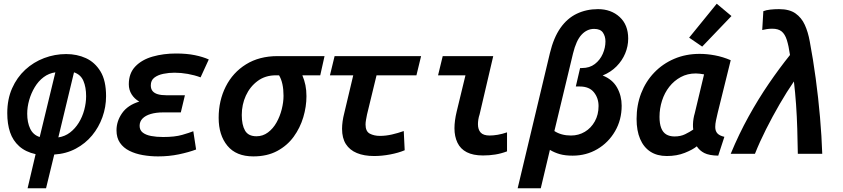

<svg xmlns="http://www.w3.org/2000/svg" viewBox="-20 -825 4520 1030"><path d="M128 185 171 2Q117 -10 83 -40.5Q49 -71 34 -115.5Q19 -160 19 -218Q19 -293 45 -351.5Q71 -410 115.5 -451Q160 -492 217 -513.5Q274 -535 335 -535Q393 -535 441 -513Q489 -491 519 -442Q549 -393 549 -309Q549 -251 529.5 -196.5Q510 -142 474 -98.5Q438 -55 386.5 -27.5Q335 0 271 4L227 185ZM193 -90 277 -437Q242 -432 214 -411Q186 -390 166.5 -357.5Q147 -325 136.5 -288Q126 -251 126 -215Q126 -168 142 -134.5Q158 -101 193 -90ZM293 -88Q328 -93 355.5 -114Q383 -135 402.5 -166.5Q422 -198 432 -235.5Q442 -273 442 -309Q442 -357 427.5 -391Q413 -425 377 -437Z M828 14Q786 14 746 7Q706 0 674 -16Q642 -32 623.5 -59Q605 -86 605 -126Q605 -175 635 -218Q665 -261 727 -280Q701 -295 686 -319Q671 -343 671 -373Q671 -432 706 -468.5Q741 -505 799 -521.5Q857 -538 924 -538Q982 -538 1025.5 -529Q1069 -520 1100 -506L1056 -410Q1024 -422 987.5 -428.5Q951 -435 916 -435Q886 -435 856.5 -429Q827 -423 808 -408.5Q789 -394 789 -367Q789 -348 798.5 -336.5Q808 -325 826.5 -319.5Q845 -314 873 -314H972L950 -222H855Q817 -222 788.5 -213.5Q760 -205 744.5 -189Q729 -173 729 -150Q729 -127 745.5 -114Q762 -101 790.5 -95.5Q819 -90 855 -90Q918 -90 957.5 -101.5Q997 -113 1017 -121L1032 -23Q992 -8 939.5 3Q887 14 828 14Z M1339 14Q1247 14 1200 -43Q1153 -100 1153 -193Q1153 -285 1191 -360.5Q1229 -436 1300 -480Q1371 -524 1469 -524H1721L1698 -421H1602Q1613 -395 1618.5 -368Q1624 -341 1624 -309Q1624 -253 1607 -196Q1590 -139 1555.5 -91.5Q1521 -44 1467 -15Q1413 14 1339 14ZM1356 -94Q1390 -94 1417.5 -114.5Q1445 -135 1463.5 -168Q1482 -201 1491.5 -239Q1501 -277 1501 -311Q1501 -346 1495 -373.5Q1489 -401 1477 -421H1460Q1403 -421 1362 -390.5Q1321 -360 1299 -312Q1277 -264 1277 -208Q1277 -155 1294.5 -124.5Q1312 -94 1356 -94Z M1987 12Q1933 12 1894.5 -4Q1856 -20 1835.5 -52Q1815 -84 1815 -134Q1815 -153 1818 -174.5Q1821 -196 1827 -219L1875 -421H1750L1775 -524H2239L2214 -421H2000L1949 -211Q1946 -196 1943.5 -182Q1941 -168 1941 -157Q1941 -120 1964 -108Q1987 -96 2018 -96Q2050 -96 2082.5 -103.5Q2115 -111 2146 -122L2151 -19Q2118 -5 2073.5 3.5Q2029 12 1987 12Z M2571 9Q2518 9 2484 -8.5Q2450 -26 2434 -59.5Q2418 -93 2418 -137Q2418 -157 2421 -179.5Q2424 -202 2430 -227L2477 -421H2330L2355 -524H2626L2553 -212Q2548 -197 2546 -183.5Q2544 -170 2544 -159Q2544 -130 2558.5 -114Q2573 -98 2607 -98Q2626 -98 2650 -102Q2674 -106 2700 -115V-13Q2668 -1 2636.5 4Q2605 9 2571 9Z M2757 185 2930 -540Q2950 -623 2986.5 -675Q3023 -727 3074.5 -751.5Q3126 -776 3188 -776Q3258 -776 3304 -734Q3350 -692 3350 -618Q3350 -577 3334 -538.5Q3318 -500 3287.5 -469Q3257 -438 3213 -420Q3266 -399 3290.5 -355Q3315 -311 3315 -258Q3315 -182 3279.5 -121Q3244 -60 3184.5 -25Q3125 10 3052 10Q3012 10 2983.5 2Q2955 -6 2930 -21L2881 185ZM3043 -98Q3084 -98 3117.5 -118Q3151 -138 3171 -174Q3191 -210 3191 -256Q3191 -299 3166 -330Q3141 -361 3090 -361H3069L3092 -460H3102Q3143 -460 3171 -481.5Q3199 -503 3213.5 -536Q3228 -569 3228 -603Q3228 -630 3214.5 -650Q3201 -670 3167 -670Q3129 -670 3100 -639Q3071 -608 3054 -538L2954 -122Q2991 -98 3043 -98Z M3557 12Q3505 12 3469 -11.5Q3433 -35 3414 -79.5Q3395 -124 3395 -187Q3395 -261 3419.5 -324.5Q3444 -388 3489.5 -435.5Q3535 -483 3597 -509.5Q3659 -536 3733 -536Q3773 -536 3815.5 -528Q3858 -520 3900 -502L3830 -219Q3825 -198 3821 -179Q3817 -160 3817 -144Q3817 -122 3828.5 -109.5Q3840 -97 3866 -91L3833 10Q3784 9 3758.5 -4Q3733 -17 3718 -40Q3696 -22 3653.5 -5Q3611 12 3557 12ZM3599 -93Q3631 -93 3655.5 -105Q3680 -117 3699 -130Q3697 -143 3697.5 -158.5Q3698 -174 3700.5 -189Q3703 -204 3707 -217L3757 -426Q3746 -428 3734.5 -429.5Q3723 -431 3713 -431Q3668 -431 3632 -411.5Q3596 -392 3570.5 -359.5Q3545 -327 3531.5 -285Q3518 -243 3518 -198Q3518 -162 3527 -138.5Q3536 -115 3554 -104Q3572 -93 3599 -93ZM3747 -575 3677 -623 3825 -805 3904 -739Z M3900 0Q3944 -106 3996 -200Q4048 -294 4104.5 -376.5Q4161 -459 4218 -530Q4211 -579 4201 -610.5Q4191 -642 4173 -656.5Q4155 -671 4123 -671Q4108 -671 4094.5 -669Q4081 -667 4069 -664L4075 -765Q4090 -771 4112 -773.5Q4134 -776 4159 -776Q4215 -776 4247.5 -753Q4280 -730 4297.5 -691.5Q4315 -653 4324 -603Q4342 -508 4356 -404Q4370 -300 4379 -196.5Q4388 -93 4391 0H4260Q4259 -67 4257 -134Q4255 -201 4250.5 -265Q4246 -329 4239 -388Q4201 -333 4162.5 -266.5Q4124 -200 4089.5 -131.5Q4055 -63 4030 0Z"/></svg>

Font: Ubuntu Sans Mono SemiBold
Style: Italic
Weight: 600
Italic angle: -13.5°
Monospace: yes
Designer: Dalton Maag Ltd
Foundry: Dalton Maag Ltd
Version: Version 1.006